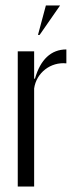

<svg xmlns="http://www.w3.org/2000/svg" viewBox="-20 -683 278 703"><path d="M125 -555 200 -663H148L119 -555ZM45 -495V0H105V-359C113 -417 166 -457 223 -451V-502C167 -502 128 -465 108 -395H105V-495Z"/></svg>

Font: Moniqa Display
Style: Regular
Weight: 400
Designer: Rajesh Rajput
Foundry: Rajesh Rajput
Version: Version 1.000